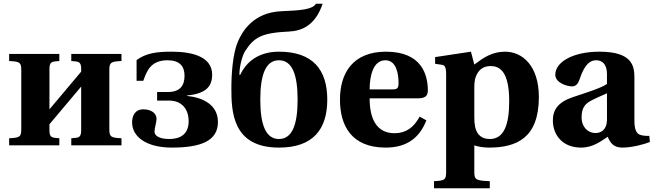

<svg xmlns="http://www.w3.org/2000/svg" viewBox="-20 -779 3503 1029"><path d="M29 0H298V-38L277 -40C256 -42 245 -47 245 -80V-113L415 -315V-80C415 -47 404 -42 383 -40L362 -38V0H631V-38C574 -41 566 -45 566 -87V-403C566 -445 574 -449 631 -452V-490H362V-452L383 -450C404 -448 415 -443 415 -410V-395L245 -193V-410C245 -443 256 -448 277 -450L298 -452V-490H29V-452C86 -449 94 -445 94 -403V-87C94 -45 86 -41 29 -38Z M688 -123C688 -47 763 12 901 12C1055 12 1148 -23 1148 -125C1148 -216 1070 -256 982 -265V-267C1075 -277 1117 -308 1117 -379C1117 -473 1015 -502 901 -502C818 -502 762 -494 712 -457V-346H748C767 -399 788 -456 878 -456C944 -456 969 -423 969 -373C969 -323 947 -286 881 -286H822V-240H885C956 -240 991 -193 991 -129C991 -57 943 -34 887 -34C830 -34 808 -54 808 -73C808 -92 819 -124 819 -142C819 -175 786 -193 749 -193C700 -193 688 -154 688 -123Z M1220 -306C1220 -182 1225 12 1475 12C1657 12 1734 -85 1734 -245C1734 -405 1657 -502 1475 -502C1364 -502 1299 -446 1267 -377L1263 -379C1263 -424 1279 -482 1293 -504C1342 -580 1382 -603 1529 -610C1595 -613 1670 -641 1709 -759H1673C1656 -728 1590 -723 1490 -719C1335 -713 1277 -607 1255 -556C1227 -491 1220 -380 1220 -306ZM1375 -245C1375 -379 1404 -456 1475 -456C1546 -456 1575 -379 1575 -245C1575 -111 1546 -34 1475 -34C1404 -34 1375 -111 1375 -245Z M1802 -245C1802 -109 1861 12 2047 12C2166 12 2231 -46 2265 -134L2229 -154C2199 -97 2156 -65 2095 -65C1995 -65 1961 -147 1961 -252H2219C2255 -252 2273 -262 2273 -294C2273 -376 2242 -502 2049 -502C1869 -502 1802 -385 1802 -245ZM1961 -300C1961 -372 1980 -456 2045 -456C2106 -456 2116 -380 2116 -333C2116 -306 2108 -300 2085 -300Z M2306 192V230H2605V192C2532 189 2522 185 2522 143V0C2539 7 2574 12 2601 12C2749 12 2868 -40 2868 -259C2868 -425 2781 -502 2687 -502C2617 -502 2571 -470 2522 -433L2504 -502L2312 -473V-437L2347 -432C2363 -430 2371 -421 2371 -381V143C2371 185 2363 189 2306 192ZM2522 -152V-310C2522 -331 2524 -351 2529 -365C2542 -402 2567 -425 2609 -425C2656 -425 2709 -399 2709 -237C2709 -113 2682 -34 2605 -34C2561 -34 2535 -57 2526 -101C2523 -116 2522 -133 2522 -152Z M2943 -133C2943 -58 2993 12 3094 12C3158 12 3202 -23 3237 -46C3250 -15 3267 12 3315 12C3367 12 3430 -5 3463 -18L3460 -51C3447 -50 3427 -51 3412 -56C3399 -60 3380 -72 3380 -131V-362C3380 -424 3370 -502 3193 -502C3046 -502 2956 -444 2956 -379C2956 -334 3020 -316 3046 -316C3068 -316 3079 -332 3087 -356C3115 -441 3147 -456 3175 -456C3204 -456 3233 -439 3233 -382V-329C3198 -305 3114 -280 3049 -258C2970 -231 2943 -190 2943 -133ZM3097 -150C3097 -197 3113 -220 3143 -237C3174 -254 3209 -268 3233 -279V-134C3231 -80 3198 -66 3171 -66C3132 -66 3097 -97 3097 -150Z"/></svg>

Font: Heuristica
Style: Bold
Weight: 700
Version: Version 1.0.1